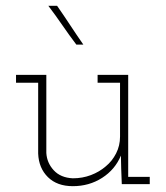

<svg xmlns="http://www.w3.org/2000/svg" viewBox="-20 -632 569 659"><path d="M395 -98 396 -53 398 0H494V-25H420V-375H315V-348H392V-163Q392 -132 378.5 -105.5Q365 -79 343 -61Q321 -42 292 -31Q263 -20 230 -20Q188 -22 164.5 -47.5Q141 -73 139 -107V-375H35V-348H111V-105Q113 -55 144.5 -24Q176 7 230 7Q286 7 330.5 -21.5Q375 -50 395 -98ZM266 -479Q243 -512 221 -545.5Q199 -579 176 -612H146Q171 -579 194 -545.5Q217 -512 242 -479Z"/></svg>

Font: Josefin Slab Thin Light
Style: Regular
Weight: 300
Version: Version 2.000